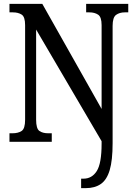

<svg xmlns="http://www.w3.org/2000/svg" viewBox="-20 -734 704 994"><path d="M400 240V191H412Q456 191 481 151.5Q506 112 506 10V-3L167 -581V-114Q167 -68 184 -56Q201 -44 230 -44H248V0H29V-44H44Q74 -44 92 -56Q110 -68 110 -114V-604Q110 -647 92 -658.5Q74 -670 47 -670H29V-714H199L506 -170V-604Q506 -646 488 -658Q470 -670 443 -670H426V-714H644V-670H626Q599 -670 581 -657Q563 -644 563 -600V7Q563 96 548 146.5Q533 197 502 218.5Q471 240 424 240Z"/></svg>

Font: Noto Serif Lao Condensed Medium
Style: Regular
Weight: 500
Width: 3
Designer: Monotype Design Team
Foundry: Monotype Imaging Inc.
Version: Version 2.003; ttfautohint (v1.8.4.7-5d5b)